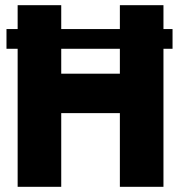

<svg xmlns="http://www.w3.org/2000/svg" viewBox="-20 -720 690 740"><path d="M5 -532V-608H645V-532ZM48 0V-700H216V-436H442V-700H610V0H442V-284H216V0Z"/></svg>

Font: Tektur
Style: Bold
Weight: 700
Designer: Adam Jagosz
Foundry: Adam Jagosz
Version: Version 1.005;gftools[0.9.30]